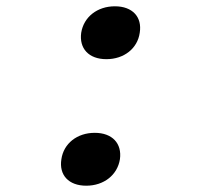

<svg xmlns="http://www.w3.org/2000/svg" viewBox="-20 -580 640 610"><path d="M318 -392C374 -392 417 -426 424 -476C432 -526 401 -560 345 -560C289 -560 246 -526 238 -476C231 -426 262 -392 318 -392ZM254 10C310 10 353 -24 361 -74C368 -124 337 -158 281 -158C225 -158 182 -124 175 -74C167 -24 198 10 254 10Z"/></svg>

Font: JetBrains Mono
Style: Bold Italic
Weight: 558
Italic angle: -9°
Monospace: yes
Designer: Philipp Nurullin, Konstantin Bulenkov
Foundry: JetBrains
Version: Version 2.305